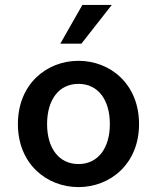

<svg xmlns="http://www.w3.org/2000/svg" viewBox="-20 -751 639 783"><path d="M53 -245C53 -82 171 12 300 12C429 12 547 -82 547 -245C547 -409 429 -503 300 -503C171 -503 53 -409 53 -245ZM172 -245C172 -344 220 -409 300 -409C380 -409 428 -344 428 -245C428 -147 380 -82 300 -82C220 -82 172 -147 172 -245ZM436 -731H316L226 -573H312Z"/></svg>

Font: Source Code Pro Semibold
Style: Regular
Weight: 600
Monospace: yes
Designer: Paul D. Hunt
Foundry: Adobe Systems Incorporated
Version: Version 1.017;PS 1.000;hotconv 1.0.70;makeotf.lib2.5.5900